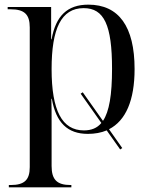

<svg xmlns="http://www.w3.org/2000/svg" viewBox="-20 -566 654 826"><path d="M18 240H287V230H284C225 230 202 207 202 148V-41C202 -74 202 -108 201 -141H203C221 -38 271 10 358 10C388 10 415 5 439 -5L497 77L506 71L449 -10C521 -47 559 -134 559 -269C559 -452 491 -546 360 -546C270 -546 220 -498 202 -397H200V-536H13V-526H26C85 -526 108 -504 108 -448V153C108 208 85 230 26 230H18ZM341 -5C247 -5 202 -90 202 -269C202 -442 243 -531 340 -531C428 -531 462 -458 462 -270C462 -158 450 -86 423 -46L336 -169L327 -163L416 -37C398 -15 373 -5 341 -5Z"/></svg>

Font: Noto Serif Display
Style: Regular
Weight: 400
Designer: Monotype Design Team
Foundry: Monotype Imaging Inc.
Version: Version 2.009